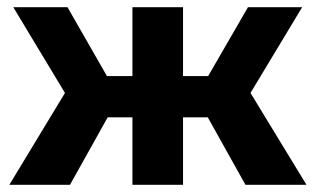

<svg xmlns="http://www.w3.org/2000/svg" viewBox="-20 -515 879 535"><path d="M559 -188H490V0H349V-188H280L175 0H6L161 -256L17 -495H168L278 -303H349V-495H490V-303H560L671 -495H822L678 -256L834 0H664Z"/></svg>

Font: Montserrat Ace
Style: Bold
Weight: 700
Designer: Julieta Ulanovsky
Foundry: Julieta Ulanovsky
Version: Version 1